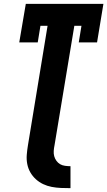

<svg xmlns="http://www.w3.org/2000/svg" viewBox="-20 -755 557 997"><path d="M345 222Q321 222 296.5 221Q272 220 248.5 215.5Q225 211 204 201Q183 191 166 175.5Q149 160 137.5 140Q126 120 121.5 96.5Q117 73 119 48.5Q121 24 125 0L227 -621H190L176 -535H80L114 -735H517L484 -535H389L403 -621H366L263 0Q260 14 259 28.5Q258 43 261.5 56Q265 69 273 80Q281 91 292 97.5Q303 104 317.5 106Q332 108 346 108V222Z"/></svg>

Font: Iosevka Curly Slab HvObl
Style: Regular
Weight: 900
Italic angle: -9°
Monospace: yes
Designer: Belleve Invis
Foundry: Belleve Invis
Version: Version 11.1.0; ttfautohint (v1.8.3)